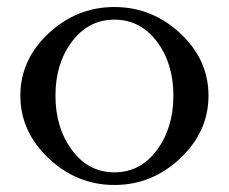

<svg xmlns="http://www.w3.org/2000/svg" viewBox="-20 -514 652 547"><path d="M118.5 -419Q199 -494 306 -494Q413 -494 493.5 -419Q574 -344 574 -241.5Q574 -139 493.5 -63Q413 13 306 13Q199 13 118.5 -63Q38 -139 38 -241.5Q38 -344 118.5 -419ZM427 -395.5Q380 -458 306 -458Q232 -458 185 -395.5Q138 -333 138 -241.5Q138 -150 185 -86.5Q232 -23 306 -23Q380 -23 427 -86.5Q474 -150 474 -241.5Q474 -333 427 -395.5Z"/></svg>

Font: Sedan SC
Style: Regular
Weight: 400
Designer: Sebastian Salazar
Foundry: Sebastian Salazar
Version: Version 1.001